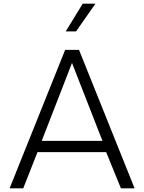

<svg xmlns="http://www.w3.org/2000/svg" viewBox="-20 -1020 781 1040"><path d="M392 -850H336L428 -1000H497ZM555 -196H183L106 0H32L333 -750H408L709 0H635ZM535 -257 370 -679 206 -257Z"/></svg>

Font: Oakes Grotesk Light
Style: Regular
Weight: 300
Designer: Samuel Oakes
Foundry: Samuel Oakes
Version: Version 1.000;PS 001.000;hotconv 1.0.88;makeotf.lib2.5.64775